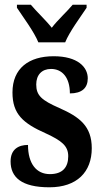

<svg xmlns="http://www.w3.org/2000/svg" viewBox="-20 -786 435 816"><path d="M143 -606H257C275 -651 323 -715 348 -753V-766H289C266 -738 224 -700 200 -668C175 -700 134 -738 111 -766H52V-753C77 -715 125 -651 143 -606ZM190 10C307 10 370 -55 370 -156C370 -250 318 -289 232 -327C157 -360 134 -380 134 -427C134 -468 158 -493 197 -493C244 -493 277 -457 277 -389C328 -389 353 -412 353 -453C353 -501 310 -547 208 -547C103 -547 33 -496 33 -393C33 -301 78 -262 175 -219C242 -188 270 -166 270 -122C270 -76 247 -46 192 -46C135 -46 99 -90 99 -170C59 -170 25 -152 25 -100C25 -33 71 10 190 10Z"/></svg>

Font: Noto Serif Lao ExtraCondensed
Style: Bold
Weight: 700
Width: 2
Designer: Monotype Design Team
Foundry: Monotype Imaging Inc.
Version: Version 2.003